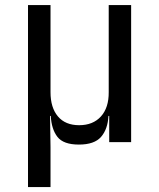

<svg xmlns="http://www.w3.org/2000/svg" viewBox="-20 -570 639 770"><path d="M92.3 180.2V-549.8H182.6V-200.2Q182.6 -138.2 212.4 -103Q242.2 -67.9 297.4 -67.9Q353 -67.9 384.8 -103Q416.5 -138.2 416 -200.2V-549.8H505.9V0H418V-105H415Q412.1 -51.8 385.3 -21Q358.4 9.8 296.4 9.8Q234.4 9.8 210.4 -21Q186.5 -51.8 183.6 -105H180.7L182.6 20V180.2Z"/></svg>

Font: UDEV Gothic 35
Style: Regular
Weight: 400
Version: v2.1.0; ttfautohint (v1.8.4.7-5d5b-dirty) -l 6 -r 45 -G 200 